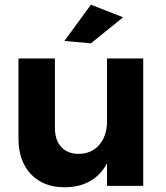

<svg xmlns="http://www.w3.org/2000/svg" viewBox="-20 -785 700 811"><path d="M585 -538V0H432V-95Q377 6 252 6Q163 6 110.5 -49.5Q58 -105 58 -200V-538H212V-244Q212 -193 239 -164Q266 -135 313 -135Q368 -136 400 -174Q432 -212 432 -272V-538ZM364 -765 500 -712 364 -602 252 -612Z"/></svg>

Font: Montserrat arm2 SemiBold
Style: Regular
Weight: 600
Designer: Julieta Ulanovsky
Foundry: Julieta Ulanovsky
Version: Version 6.000